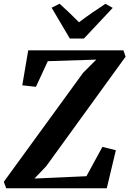

<svg xmlns="http://www.w3.org/2000/svg" viewBox="-36 -1014 696 1034"><path d="M-2.5 0 -15.5 -35 412 -622.5 482.5 -693 221.5 -684.5 157.5 -546.5 84 -554.5 116 -743H628.5L640.5 -709L213 -119L149.5 -52.5L429.5 -65L515.5 -223L588 -205L539 0ZM340 -806.5 242 -972.5 285 -994Q312 -969.5 338.2 -944.5Q364.5 -919.5 389.5 -894Q423.5 -920 459.5 -944.8Q495.5 -969.5 532 -993.5L571 -971.5L416 -806.5Z"/></svg>

Font: Merriweather 48pt
Style: Bold Italic
Weight: 700
Italic angle: -7.8°
Version: Version 2.101